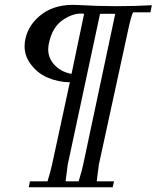

<svg xmlns="http://www.w3.org/2000/svg" viewBox="-20 -667 659 808"><path d="M619 -645 613 -615H540Q532 -601 518 -535L396 26L387 96H460L454 121H101L106 96H180Q194 50 199 26L274 -321Q225 -321 179 -341Q133 -361 104 -404.5Q75 -448 87 -504Q101 -567 158.5 -609Q216 -651 306 -646Q394 -641 468 -641Q548 -641 619 -645ZM334 -609Q293 -615 246.5 -584.5Q200 -554 186 -485Q175 -436 203.5 -400.5Q232 -365 281 -356ZM465 -609H401L265 26L256 96H311Q325 50 330 26Z"/></svg>

Font: GFS Artemisia
Style: Italic
Weight: 400
Italic angle: -12°
Designer: Takis Katsoulidis and George D. Matthiopoulos
Foundry: George Matthiopoulos and Takis Katsoulidis
Version: Version 1.0